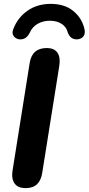

<svg xmlns="http://www.w3.org/2000/svg" viewBox="-20 -962 458 991"><path d="M112 9Q72 9 55 -15.5Q38 -40 45 -83L133 -636Q139 -675 161 -694.5Q183 -714 221 -714Q260 -714 276.5 -690Q293 -666 286 -622L198 -70Q192 -31 171 -11Q150 9 112 9ZM79 -759Q60 -762 50 -776.5Q40 -791 49 -813Q72 -872 122.5 -907Q173 -942 242 -942Q313 -942 358 -905.5Q403 -869 416 -812Q421 -789 411.5 -775.5Q402 -762 382 -759Q369 -758 359 -761.5Q349 -765 342 -773Q335 -781 330 -794Q323 -823 298 -839Q273 -855 237 -855Q203 -855 175 -839.5Q147 -824 133 -792Q127 -781 119.5 -773Q112 -765 102.5 -761.5Q93 -758 79 -759Z"/></svg>

Font: Nunito ExtraLight ExtraBold
Style: Italic
Weight: 800
Italic angle: -9°
Version: Version 3.602